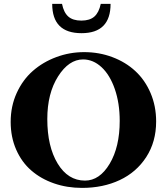

<svg xmlns="http://www.w3.org/2000/svg" viewBox="-20 -941 848 975"><path d="M394 -772.5Q245.1 -772.5 245.1 -921.4H294.9Q303.7 -877.4 326.9 -856.9Q350.1 -836.4 393.1 -836.4Q436 -836.4 459.2 -856.9Q482.4 -877.4 491.7 -921.4H541.5Q541.5 -772.5 394 -772.5ZM396.5 13.2Q320.3 13.2 254.2 -9.8Q188 -32.7 139.2 -75Q90.3 -117.2 62.3 -180.9Q34.2 -244.6 34.2 -322.3Q34.2 -401.4 64.7 -468.5Q95.2 -535.6 146.7 -580.8Q198.2 -626 265.9 -651.1Q333.5 -676.3 407.2 -676.3Q483.4 -676.3 550.8 -650.9Q618.2 -625.5 667.2 -580.1Q716.3 -534.7 744.6 -468.5Q772.9 -402.3 772.9 -324.2Q772.9 -221.2 722.9 -143.8Q672.9 -66.4 588.1 -26.6Q503.4 13.2 396.5 13.2ZM411.6 -23.9Q485.8 -23.9 536.9 -109.4Q587.9 -194.8 587.9 -327.1Q587.9 -417 563 -488.8Q538.1 -560.5 495.6 -599.9Q453.1 -639.2 401.9 -639.2Q329.6 -639.2 274.9 -553Q220.2 -466.8 220.2 -336.4Q220.2 -197.3 272.7 -110.6Q325.2 -23.9 411.6 -23.9Z"/></svg>

Font: Elstob 10pt
Style: Bold
Weight: 700
Designer: Peter S. Baker
Version: Version 1.015